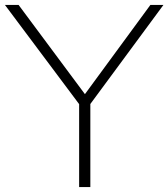

<svg xmlns="http://www.w3.org/2000/svg" viewBox="-29 -760 684 780"><path d="M635 -740 338 -337.5V0H292.5V-337L-9 -740H46.5L316 -377.5L582 -740Z"/></svg>

Font: Encode Sans Expanded ExtraLight
Style: Regular
Weight: 275
Width: 7
Designer: Multiple Designers
Foundry: Impallari Type
Version: Version 2.000